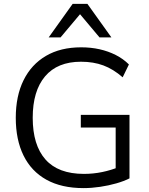

<svg xmlns="http://www.w3.org/2000/svg" viewBox="-20 -957 766 986"><path d="M409 9Q296 9 218.5 -34Q141 -77 101 -158Q61 -239 61 -352Q61 -464 101 -545Q141 -626 216 -670Q291 -714 397 -714Q447 -714 491.5 -704Q536 -694 574.5 -674.5Q613 -655 642 -626L610 -560Q562 -602 511 -621Q460 -640 396 -640Q275 -640 211.5 -565Q148 -490 148 -352Q148 -212 213.5 -138Q279 -64 411 -64Q459 -64 505 -73.5Q551 -83 592 -100L574 -53V-302H395V-367H645V-41Q618 -27 578 -15.5Q538 -4 494 2.5Q450 9 409 9ZM230 -765 353 -937H429L552 -765H491L391 -884L291 -765Z"/></svg>

Font: NunitoSans1
Style: Book
Weight: 400
Designer: Vernon Adams
Foundry: Vernon Adams
Version: Version 3.101;gftools[0.9.27]